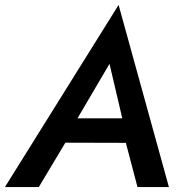

<svg xmlns="http://www.w3.org/2000/svg" viewBox="-49 -762 738 782"><path d="M161 -181 523 -180 517 -280H198ZM397 -502 458 -242 455 -213 511 0H639L434 -742L-29 0H109L240 -219L246 -245Z"/></svg>

Font: Jost Medium
Style: Italic
Weight: 500
Italic angle: -5°
Version: Version 3.710